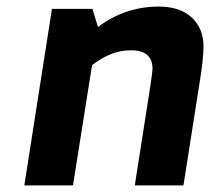

<svg xmlns="http://www.w3.org/2000/svg" viewBox="-20 -564 639 584"><path d="M138 -537H261L278 -482Q361 -544 463 -544Q528 -544 563.5 -510.5Q599 -477 599 -423Q599 -385 587 -312L538 0H390L438 -307Q444 -349 444 -354Q444 -411 379 -411Q346 -411 317.5 -399.5Q289 -388 260 -366L202 0H54Z"/></svg>

Font: Exo
Style: Bold Italic
Weight: 700
Italic angle: -9°
Designer: Natanael Gama
Foundry: Natanael Gama
Version: Version 1.500; ttfautohint (v1.6)